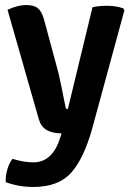

<svg xmlns="http://www.w3.org/2000/svg" viewBox="-20 -525 523 764"><path d="M475 -484 347 -14Q314 105 263.5 162Q213 219 112 219Q56 219 3 200Q1 178 9 150Q17 122 30 107Q74 121 113 121Q190 121 221 19L225 6Q187 5 165 -8Q143 -21 134 -52L10 -486Q51 -505 83 -505Q115 -505 130.5 -492.5Q146 -480 155 -448L212 -237Q218 -214 241 -98Q242 -91 250 -91L348 -496Q371 -502 406 -502Q441 -502 470 -492Z"/></svg>

Font: Signika
Style: Semibold
Weight: 600
Designer: Anna Giedrys
Foundry: Anna Giedrys
Version: Version 1.001